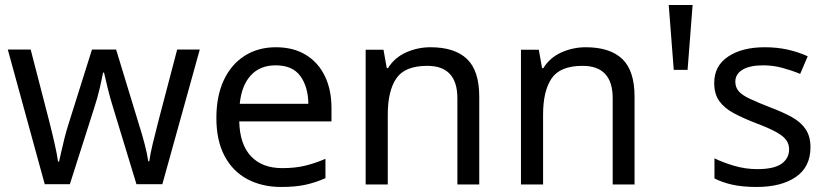

<svg xmlns="http://www.w3.org/2000/svg" viewBox="-20 -734 3290 764"><path d="M431 -303Q418 -344 408.5 -383.5Q399 -423 394 -445H390Q386 -423 377 -383.5Q368 -344 354 -302L258 -1H158L11 -537H102L176 -251Q187 -208 197 -164Q207 -120 211 -91H215Q219 -108 224.5 -133Q230 -158 237 -185.5Q244 -213 251 -235L346 -537H442L534 -235Q545 -201 555.5 -161Q566 -121 570 -92H574Q577 -117 587.5 -161Q598 -205 610 -251L685 -537H775L626 -1H523Z M1078 -546Q1147 -546 1196.5 -516Q1246 -486 1272.5 -431.5Q1299 -377 1299 -304V-251H932Q934 -160 978.5 -112.5Q1023 -65 1103 -65Q1154 -65 1193.5 -74.5Q1233 -84 1275 -102V-25Q1234 -7 1194 1.5Q1154 10 1099 10Q1023 10 964.5 -21Q906 -52 873.5 -113.5Q841 -175 841 -264Q841 -352 870.5 -415Q900 -478 953.5 -512Q1007 -546 1078 -546ZM1077 -474Q1014 -474 977.5 -433.5Q941 -393 934 -321H1207Q1206 -389 1175 -431.5Q1144 -474 1077 -474Z M1693 -546Q1789 -546 1838 -499.5Q1887 -453 1887 -349V0H1800V-343Q1800 -472 1680 -472Q1591 -472 1557 -422Q1523 -372 1523 -278V0H1435V-536H1506L1519 -463H1524Q1550 -505 1596 -525.5Q1642 -546 1693 -546Z M2311 -546Q2407 -546 2456 -499.5Q2505 -453 2505 -349V0H2418V-343Q2418 -472 2298 -472Q2209 -472 2175 -422Q2141 -372 2141 -278V0H2053V-536H2124L2137 -463H2142Q2168 -505 2214 -525.5Q2260 -546 2311 -546Z M2736 -714 2716 -456H2661L2641 -714Z M3205 -148Q3205 -70 3147 -30Q3089 10 2991 10Q2935 10 2894.5 1Q2854 -8 2823 -24V-104Q2855 -88 2900.5 -74.5Q2946 -61 2993 -61Q3060 -61 3090 -82.5Q3120 -104 3120 -140Q3120 -160 3109 -176Q3098 -192 3069.5 -208Q3041 -224 2988 -244Q2936 -264 2899 -284Q2862 -304 2842 -332Q2822 -360 2822 -404Q2822 -472 2877.5 -509Q2933 -546 3023 -546Q3072 -546 3114.5 -536.5Q3157 -527 3194 -510L3164 -440Q3130 -454 3093 -464Q3056 -474 3017 -474Q2963 -474 2934.5 -456.5Q2906 -439 2906 -409Q2906 -387 2919 -371.5Q2932 -356 2962.5 -341.5Q2993 -327 3044 -307Q3095 -288 3131 -268Q3167 -248 3186 -219.5Q3205 -191 3205 -148Z"/></svg>

Font: Noto Sans Modi
Style: Regular
Weight: 400
Designer: Monotype Design Team
Foundry: Monotype Imaging Inc.
Version: Version 2.003; ttfautohint (v1.8.4.7-5d5b)